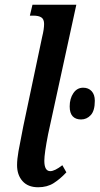

<svg xmlns="http://www.w3.org/2000/svg" viewBox="-20 -780 420 810"><path d="M52 -83Q52 -108 58 -142Q64 -176 78 -246L158 -625Q166 -657 166 -679Q166 -699 154.5 -706.5Q143 -714 121 -714H106L117 -760H302L183 -214Q167 -132 167 -102Q167 -58 192 -58Q211 -58 243 -83L260 -53Q234 -25 206.5 -7.5Q179 10 141 10Q98 10 75 -16Q52 -42 52 -83ZM274 -331Q274 -364 289.5 -387Q305 -410 331 -410Q353 -410 366.5 -395.5Q380 -381 380 -355Q380 -313 363 -294.5Q346 -276 322 -276Q299 -276 286.5 -289.5Q274 -303 274 -331Z"/></svg>

Font: Noto Serif CondSemiBold
Style: Italic
Weight: 600
Width: 3
Italic angle: -12°
Designer: Monotype Design Team
Foundry: Monotype Imaging Inc.
Version: Version 1.001